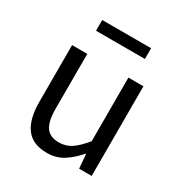

<svg xmlns="http://www.w3.org/2000/svg" viewBox="-174 -865 955 1007"><g transform="rotate(30 303.5 -361.5)"><path d="M251 13Q165 13 124.5 -41Q84 -95 84 -199V-543H176V-210Q176 -135 200 -100.5Q224 -66 278 -66Q320 -66 353 -88Q386 -110 425 -158V-543H516V0H440L433 -85H430Q392 -41 349.5 -14Q307 13 251 13ZM155 -671V-736H451V-671Z"/></g></svg>

Font: Noto Sans KR
Style: Regular
Weight: 400
Designer: Ryoko NISHIZUKA  (kana, bopomofo & ideographs); Paul D. Hunt (Latin, Greek & Cyrillic); Sandoll Communications , Soo-you
Foundry: Adobe
Version: Version 2.004-H2;hotconv 1.0.118;makeotfexe 2.5.65603